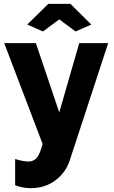

<svg xmlns="http://www.w3.org/2000/svg" viewBox="-20 -750 592 1001"><path d="M59 79Q100 92 128 92Q156 92 172.5 72Q189 52 202 0L2 -525H167L289 -164L393 -525H544L344 85Q323 150 268.5 190.5Q214 231 141 231Q99 231 59 216ZM122 -622 232 -730H347L456 -622L374 -586L289 -649L204 -586Z"/></svg>

Font: Raleway ExtraBold
Style: Regular
Weight: 800
Designer: Matt McInerney, Pablo Impallari, Rodrigo Fuenzalida
Foundry: Matt McInerney, Pablo Impallari, Rodrigo Fuenzalida
Version: Version 4.026